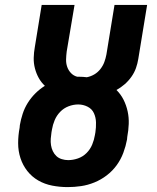

<svg xmlns="http://www.w3.org/2000/svg" viewBox="-20 -755 640 783"><path d="M256 8Q224 8 193 2Q162 -4 136 -19Q110 -34 91.5 -57.5Q73 -81 63.5 -110Q54 -139 54 -171Q54 -203 60 -234L61 -245Q65 -268 72.5 -291Q80 -314 93 -335Q106 -356 124 -374Q142 -392 163 -405Q148 -419 138 -437Q128 -455 122.5 -476Q117 -497 117.5 -519Q118 -541 122 -563L150 -735H284L252 -545Q250 -529 249.5 -513Q249 -497 254 -482.5Q259 -468 269.5 -457Q280 -446 295 -442Q297 -442 299.5 -442Q302 -442 304 -442Q311 -442 318.5 -441.5Q326 -441 334 -440Q350 -443 364.5 -451.5Q379 -460 389.5 -473.5Q400 -487 405.5 -502Q411 -517 414 -533L447 -735H580L544 -515Q541 -496 534.5 -477.5Q528 -459 516 -442Q504 -425 488.5 -411.5Q473 -398 455 -388Q473 -370 484 -348Q495 -326 500.5 -301Q506 -276 505 -249.5Q504 -223 499 -197L498 -186Q493 -159 483 -132Q473 -105 456 -81.5Q439 -58 415.5 -40Q392 -22 365 -11Q338 0 310.5 4Q283 8 256 8ZM258 -102Q278 -102 298 -109Q318 -116 333 -131Q348 -146 356 -165.5Q364 -185 367 -204L369 -215Q372 -235 371.5 -255.5Q371 -276 363 -293.5Q355 -311 337 -320Q319 -329 299 -329Q279 -329 259.5 -321.5Q240 -314 225.5 -299Q211 -284 203 -265Q195 -246 192 -227L190 -216Q188 -203 187 -189.5Q186 -176 188 -163Q190 -150 195.5 -138.5Q201 -127 210 -118.5Q219 -110 232 -106Q245 -102 258 -102Z"/></svg>

Font: Iosevka Curly Slab XBdEx
Style: Italic
Weight: 800
Width: 7
Italic angle: -9°
Monospace: yes
Designer: Belleve Invis
Foundry: Belleve Invis
Version: Version 11.1.0; ttfautohint (v1.8.3)